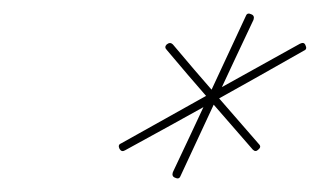

<svg xmlns="http://www.w3.org/2000/svg" viewBox="-20 -547 468 281"><path d="M340 -524Q342 -529 348 -526Q353 -524 351 -518Q324 -461 297.5 -404Q271 -347 244 -289Q244 -289 244 -289Q244 -289 244 -289Q242 -284 236 -287Q231 -289 233 -295Q260 -352 286.5 -409Q313 -466 340 -524Q340 -524 340 -524Q340 -524 340 -524ZM419 -483Q425 -486 427 -481Q430 -475 425 -473Q360 -436 294.5 -399.5Q229 -363 163 -327Q163 -327 163 -327Q163 -327 163 -327Q158 -324 155 -329Q152 -335 157 -337Q223 -374 288.5 -410.5Q354 -447 419 -483Q419 -483 419 -483Q419 -483 419 -483ZM224 -474Q220 -478 224 -482Q229 -486 233 -482Q264 -445 295.5 -409Q327 -373 359 -336Q363 -332 358 -328Q354 -324 350 -328Q318 -365 286.5 -401Q255 -437 224 -474Q224 -474 224 -474Q224 -474 224 -474Z"/></svg>

Font: FRB American Cursive Guidelines Arrows Thin
Style: Italic
Weight: 100
Italic angle: -25°
Version: Version 2.0;Modular Font Editor K font №1